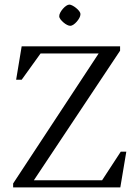

<svg xmlns="http://www.w3.org/2000/svg" viewBox="-20 -813 600 833"><path d="M37 0V-17L408 -581H156L74 -467H50L74 -612H501V-593L127 -31H423L504 -155H528L502 0ZM285 -701Q279 -701 271 -705Q263 -709 255.5 -715.5Q248 -722 242.5 -729Q237 -736 237 -743Q237 -750 241.5 -758.5Q246 -767 253 -775Q260 -783 267.5 -788Q275 -793 281 -793Q286 -793 294 -789Q302 -785 310 -778.5Q318 -772 323.5 -765Q329 -758 329 -751Q329 -744 324.5 -735.5Q320 -727 313 -719Q306 -711 298.5 -706Q291 -701 285 -701Z"/></svg>

Font: Ancizar Serif Light
Style: Regular
Weight: 300
Designer: Cesar Puertas, Viviana Monsalve, Julian Moncada, Julian Prieto, Jose Castro, Felipe Aragon, Mariel Hernandez, Sara Alarc
Version: Version 8.100